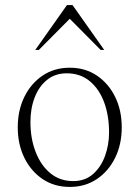

<svg xmlns="http://www.w3.org/2000/svg" viewBox="-20 -727 550 757"><path d="M255 10Q194 10 148 -21Q102 -52 76 -105Q50 -158 50 -225Q50 -292 76 -345Q102 -398 148 -429Q194 -460 255 -460Q316 -460 362 -429Q408 -398 434 -345Q460 -292 460 -225Q460 -158 434 -105Q408 -52 362 -21Q316 10 255 10ZM269 -13Q315 -13 346.5 -40.5Q378 -68 394 -112Q410 -156 410 -205Q410 -270 391 -322.5Q372 -375 334.5 -406.5Q297 -438 243 -438Q198 -438 166 -412.5Q134 -387 117 -343.5Q100 -300 100 -246Q100 -181 120.5 -128Q141 -75 178.5 -44Q216 -13 269 -13ZM119 -530 244 -707H266L391 -530H377L255 -653L133 -530Z"/></svg>

Font: Spectral ExtraLight
Style: Regular
Weight: 275
Designer: Jean-Baptiste Levee
Foundry: Production Type
Version: Version 2.001